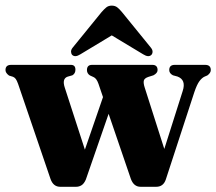

<svg xmlns="http://www.w3.org/2000/svg" viewBox="-26 -680 788 700"><path d="M251.5 1H193.5Q168 1 158 -28L40 -374Q35.5 -386.5 31.5 -392Q27.5 -397.5 21.5 -400L7 -404.5Q-6 -414 -6 -424.5Q-6 -443.5 14.5 -443.5H232.5Q249 -443.5 249 -426Q249 -412 238 -405.5L220.5 -400.5Q199 -393 210.5 -359.5L283.5 -134.5L349.5 -326L333 -374.5Q326 -394.5 315 -399L302 -405Q291 -412 291 -424.5Q291 -443.5 309.5 -443.5H529.5Q548.5 -443.5 548.5 -424.5Q548.5 -413.5 533.5 -405.5L514.5 -399.5Q500 -394.5 498.2 -385.5Q496.5 -376.5 501.5 -361L573 -137L640 -348Q653.5 -389 621 -401L604.5 -405.5Q591 -412.5 591 -424.5Q591 -443.5 611 -443.5H722Q742.5 -443.5 742.5 -424.5Q742.5 -414 730 -405L719.5 -400.5Q710 -396 701 -384Q692 -372 682.5 -344L578.5 -25.5Q569.5 1 543.5 1H486.5Q461.5 1 451 -28L370 -265L287 -25.5Q280.5 -10.5 271.5 -4.8Q262.5 1 251.5 1ZM525.5 -479.5Q515 -470 496 -482L381.5 -551L267 -482Q248 -470 237.5 -479.5Q233.5 -483.5 233 -491Q232.5 -498.5 239.5 -507L344 -635.5Q353.5 -646.5 361.5 -653Q369.5 -659.5 381.5 -659.5Q393.5 -659.5 401.8 -653Q410 -646.5 419 -635.5L523.5 -507Q530.5 -498.5 530.2 -491.2Q530 -484 525.5 -479.5Z"/></svg>

Font: Fraunces 144pt S050
Style: Bold
Weight: 700
Version: Version 1.000; ttfautohint (v1.8.3)